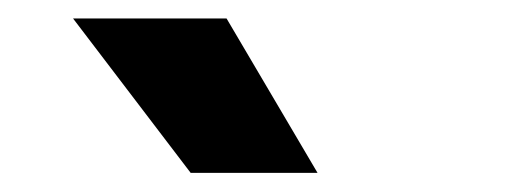

<svg xmlns="http://www.w3.org/2000/svg" viewBox="-20 -753 540 204"><path d="M57.6 -733.4H220.7L317.4 -569.3H182.6Z"/></svg>

Font: Wanted Sans ExtraBold
Style: Regular
Weight: 800
Designer: Original Design by Kil Hyung-jin and Kang Hanbin, Wanted Lab, Inc; Hangeul from Source Han Sans by Jang Soo-young and Ka
Foundry: Wanted Lab, Inc.
Version: Version 1.003